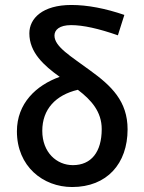

<svg xmlns="http://www.w3.org/2000/svg" viewBox="-20 -740 578 772"><path d="M342 -457C265 -514 199 -552 199 -597C199 -620 219 -639 266 -639C314 -639 377 -625 454 -598L480 -680C404 -706 332 -720 267 -720C151 -720 98 -666 98 -606C98 -529 156 -477 220 -431C125 -397 48 -324 48 -212C48 -71 153 12 270 12C410 12 493 -82 493 -220C493 -333 428 -395 342 -457ZM273 -76C208 -76 150 -127 150 -214C150 -301 204 -358 293 -379C347 -338 389 -291 389 -221C389 -129 347 -76 273 -76Z"/></svg>

Font: Cambridge Sans Medium
Style: Regular
Weight: 500
Version: Version 2.020;PS 002.020;hotconv 1.0.88;makeotf.lib2.5.64775